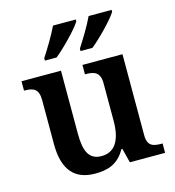

<svg xmlns="http://www.w3.org/2000/svg" viewBox="-114 -862 883 968"><g transform="rotate(-15 327.5 -378.0)"><path d="M352 -606H414C459 -642 536 -721 557 -756V-766H437C416 -721 380 -662 352 -619ZM166 -606H227C272 -642 349 -721 370 -756V-766H251C230 -721 194 -662 166 -619ZM264 10C327 10 383 -4 423 -75H428L447 0H631V-49H625C584 -49 552 -55 552 -113V-536H343V-487H346C387 -487 422 -480 422 -420V-223C422 -128 391 -67 318 -67C250 -67 231 -120 231 -207V-536H25V-487H27C74 -487 101 -476 101 -417V-187C101 -51 159 10 264 10Z"/></g></svg>

Font: Noto Serif Semi
Style: Regular
Weight: 600
Designer: Monotype Design Team
Foundry: Monotype Imaging Inc.
Version: Version 1.002